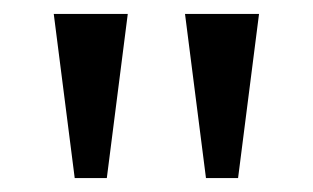

<svg xmlns="http://www.w3.org/2000/svg" viewBox="-20 -734 448 275"><path d="M87 -479 57 -714H163L133 -479ZM275 -479 245 -714H351L321 -479Z"/></svg>

Font: Noto Serif Hebrew
Style: Regular
Weight: 400
Designer: Monotype Design Team
Foundry: Monotype Imaging Inc.
Version: Version 2.003